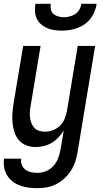

<svg xmlns="http://www.w3.org/2000/svg" viewBox="-29 -760 549 1003"><path d="M167 223Q143 223 120 220Q97 217 76 209.5Q55 202 37.5 188.5Q20 175 8.5 156.5Q-3 138 -7 115.5Q-11 93 -8 69H82Q79 86 85 101.5Q91 117 104 126.5Q117 136 133.5 139.5Q150 143 167 143Q189 143 211.5 134Q234 125 250 107Q266 89 274.5 67Q283 45 287 22L304 -78Q292 -59 276 -42Q260 -25 240.5 -13.5Q221 -2 199.5 3Q178 8 157 8Q131 8 108 -1Q85 -10 69.5 -28Q54 -46 46.5 -69.5Q39 -93 36.5 -118Q34 -143 36 -169Q38 -195 42 -221L92 -520H183L131 -207Q128 -192 127 -176Q126 -160 128 -145Q130 -130 135.5 -116Q141 -102 151 -91.5Q161 -81 176 -76.5Q191 -72 207 -72Q227 -72 248 -80Q269 -88 285 -104Q301 -120 309 -140.5Q317 -161 321 -182L377 -520H468L376 36Q372 60 364 84.5Q356 109 342 131Q328 153 308 171.5Q288 190 264.5 202Q241 214 216 218.5Q191 223 167 223ZM293 -600Q273 -600 253.5 -603Q234 -606 216.5 -613.5Q199 -621 185 -633.5Q171 -646 163 -663Q155 -680 154 -700Q153 -720 156 -740H236Q234 -725 237 -710.5Q240 -696 250.5 -687Q261 -678 275.5 -674Q290 -670 305 -670Q320 -670 335.5 -674Q351 -678 364.5 -687Q378 -696 386 -710.5Q394 -725 396 -740H476Q473 -720 465 -700Q457 -680 444 -663Q431 -646 413 -633.5Q395 -621 374.5 -613.5Q354 -606 333.5 -603Q313 -600 293 -600Z"/></svg>

Font: Iosevka Curly Medium
Style: Italic
Weight: 500
Italic angle: -9°
Monospace: yes
Designer: Belleve Invis
Foundry: Belleve Invis
Version: Version 22.1.2; ttfautohint (v1.8.4)